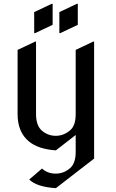

<svg xmlns="http://www.w3.org/2000/svg" viewBox="-20 -777 616 1017"><path d="M275.9 19.5Q183.6 13.2 133.8 -27.3Q73.2 -76.7 73.2 -172.4V-512.7L166 -556.6H170.9V-172.4Q170.9 -111.3 202.6 -84.5Q234.4 -57.6 275.4 -57.6Q317.4 -57.6 352.1 -87.4Q380.9 -112.3 380.9 -172.4V-512.7L473.6 -556.6H478.5V63L275.9 219.7Q173.8 212.9 134.8 173.8L202.6 115.7Q231.9 142.6 274.9 142.6Q318.8 142.6 352.1 112.8Q380.9 86.9 380.9 27.8V-62ZM387.2 -756.8H392.1V-645.5L299.3 -601.6H294.4V-712.9ZM253.9 -756.8H258.8V-645.5L166 -601.6H161.1V-712.9Z"/></svg>

Font: Nova Cut
Style: Book
Weight: 400
Version: Version 2.000